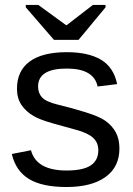

<svg xmlns="http://www.w3.org/2000/svg" viewBox="-20 -748 540 778"><path d="M463.9 -146Q463.9 -71.3 407.5 -30.8Q351.1 9.8 249.5 9.8Q150.9 9.8 97.4 -22.7Q43.9 -55.2 27.8 -124L105.5 -139.2Q127.4 -57.1 249.5 -57.1Q316.4 -57.1 347.4 -77.6Q378.4 -98.1 378.4 -139.2Q378.4 -170.4 356.9 -189.9Q335.4 -209.5 287.6 -222.2Q231 -237.3 197.5 -247.1Q164.1 -256.8 146 -263.9Q127.9 -271 117.2 -277.3Q85 -295.9 66.9 -322.8Q48.8 -349.6 48.8 -388.7Q48.8 -460.9 100.3 -498.8Q151.9 -536.6 250.5 -536.6Q337.9 -536.6 389.4 -505.9Q440.9 -475.1 454.6 -407.2L375.5 -397.5Q360.4 -470.2 250.5 -470.2Q134.3 -470.2 134.3 -397.5Q134.3 -370.6 150.4 -353.3Q166.5 -335.9 211.9 -324.7Q272.9 -310.1 328.1 -292.7Q383.3 -275.4 407.2 -258.3Q435.1 -238.3 449.5 -211.2Q463.9 -184.1 463.9 -146ZM407.7 -718.3 298.3 -586.4H198.7L84.5 -718.3V-728H135.3L248.5 -645.5H249.5L356.4 -728H407.7Z"/></svg>

Font: Arimo Nerd Font
Style: Regular
Weight: 400
Designer: Steve Matteson
Foundry: Monotype Imaging Inc.
Version: Version 1.33;Nerd Fonts 3.2.1